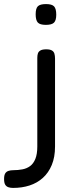

<svg xmlns="http://www.w3.org/2000/svg" viewBox="-105 -717 365 942"><path d="M-41 205Q-54 205 -64 201.5Q-74 198 -79.5 189Q-85 180 -85 161Q-85 143 -79.5 134Q-74 125 -63.5 121.5Q-53 118 -40 118Q-17 118 4.5 114Q26 110 42.5 98Q59 86 68.5 62.5Q78 39 78 2V-433Q78 -446 81 -455Q84 -464 93.5 -469.5Q103 -475 122 -475Q140 -475 149.5 -469.5Q159 -464 162 -453.5Q165 -443 165 -429V2Q165 54 149 92.5Q133 131 105 156Q77 181 40 193Q3 205 -41 205ZM120 -595Q91 -595 80.5 -606.5Q70 -618 70 -647Q70 -676 81 -686.5Q92 -697 121 -697Q150 -697 160.5 -685.5Q171 -674 171 -645Q171 -617 160 -606Q149 -595 120 -595Z"/></svg>

Font: Fredoka Light
Style: Regular
Weight: 400
Version: Version 2.001